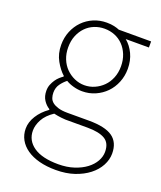

<svg xmlns="http://www.w3.org/2000/svg" viewBox="-146 -632 822 981"><g transform="rotate(20 265.0 -141.5)"><path d="M275 257Q331 257 375.5 242Q420 227 452 202Q484 177 501 145Q518 113 518 80Q518 19 477.5 -9.5Q437 -38 349 -38H232Q202 -38 182 -44Q162 -50 150 -59.5Q138 -69 133.5 -82.5Q129 -96 129 -111Q129 -138 143 -157.5Q157 -177 175 -191Q193 -180 217 -173.5Q241 -167 264 -167Q302 -167 335 -181.5Q368 -196 392.5 -221Q417 -246 431 -280.5Q445 -315 445 -354Q445 -399 428 -435Q411 -471 383 -494H509V-527H333Q322 -532 304.5 -536Q287 -540 264 -540Q226 -540 193 -526Q160 -512 135.5 -487Q111 -462 97 -428Q83 -394 83 -354Q83 -306 104 -268.5Q125 -231 150 -209V-205Q141 -199 131 -190Q121 -181 112.5 -168.5Q104 -156 98 -141Q92 -126 92 -108Q92 -78 105.5 -57Q119 -36 139 -24V-20Q102 6 80.5 40.5Q59 75 59 110Q59 143 74 170Q89 197 117 216.5Q145 236 185 246.5Q225 257 275 257ZM264 -200Q236 -200 210 -211.5Q184 -223 164 -243Q144 -263 132.5 -291.5Q121 -320 121 -354Q121 -390 132.5 -418Q144 -446 163.5 -466Q183 -486 209 -496.5Q235 -507 264 -507Q294 -507 320 -496.5Q346 -486 365.5 -466Q385 -446 396.5 -417.5Q408 -389 408 -354Q408 -320 396.5 -291.5Q385 -263 365 -243Q345 -223 319 -211.5Q293 -200 264 -200ZM277 225Q189 225 143 193Q97 161 97 107Q97 78 114 46.5Q131 15 170 -11Q192 -6 210.5 -4Q229 -2 234 -2H354Q417 -2 449 17Q481 36 481 84Q481 110 467 135Q453 160 426.5 180Q400 200 362 212.5Q324 225 277 225Z"/></g></svg>

Font: Spoqa Han Sans Neo Thin
Style: Regular
Weight: 100
Designer: [Spoqa Han Sans Neo] Dong-huui Kim  Younghwa Kang  Yujin Lee  [Noto Sans] Ryoko NISHIZUKA  (kana & ideographs); Paul D. 
Foundry: Spoqa (http://www.spoqa-han-sans.com)
Version: Version 1.100;hotconv 1.0.109;makeotfexe 2.5.65596